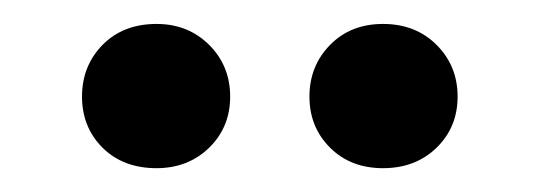

<svg xmlns="http://www.w3.org/2000/svg" viewBox="-20 -650 455 162"><path d="M303.2 -508.1Q275.8 -508.1 258.5 -525.4Q241.1 -542.7 241.1 -568.5Q241.1 -594.4 258.5 -612.1Q275.8 -629.8 303.2 -629.8Q330.6 -629.8 348.4 -612.1Q366.1 -594.4 366.1 -568.5Q366.1 -542.7 348.4 -525.4Q330.6 -508.1 303.2 -508.1ZM112.1 -508.1Q83.9 -508.1 66.5 -525.4Q49.2 -542.7 49.2 -568.5Q49.2 -594.4 66.5 -612.1Q83.9 -629.8 112.1 -629.8Q138.7 -629.8 156.5 -612.1Q174.2 -594.4 174.2 -568.5Q174.2 -542.7 156.5 -525.4Q138.7 -508.1 112.1 -508.1Z"/></svg>

Font: Playfair 9pt
Style: Bold
Weight: 700
Designer: Claus Eggers Sørensen
Foundry: Claus Eggers Sørensen
Version: Version 2.203